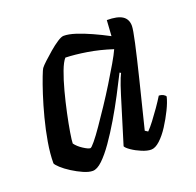

<svg xmlns="http://www.w3.org/2000/svg" viewBox="-95 -601 717 701"><g transform="rotate(-20 263.0 -250.0)"><path d="M152 0Q137 0 116.5 -9Q96 -18 75.5 -31Q55 -44 41.5 -56.5Q28 -69 26 -75Q26 -112 33.5 -156Q41 -200 52.5 -244Q64 -288 76 -325Q88 -362 97.5 -386.5Q107 -411 110 -415Q115 -422 129.5 -435.5Q144 -449 161.5 -464Q179 -479 195 -489.5Q211 -500 220 -500Q239 -500 265.5 -491.5Q292 -483 323 -469Q354 -455 384 -439L388 -500Q429 -500 448 -487.5Q467 -475 467 -449Q467 -435 456 -385Q445 -335 425.5 -256Q406 -177 380 -73L391 -66Q402 -77 416.5 -96Q431 -115 446 -136.5Q461 -158 472 -176Q481 -176 488.5 -172Q496 -168 498 -163Q493 -142 479.5 -114.5Q466 -87 449 -60.5Q432 -34 413.5 -17Q395 0 379 0Q364 0 343.5 -8.5Q323 -17 307 -28Q291 -39 288 -46L343 -225Q349 -244 354 -259Q359 -274 363.5 -284.5Q368 -295 371 -301L366 -304Q349 -270 327.5 -229Q306 -188 282 -147.5Q258 -107 234.5 -73.5Q211 -40 190 -20Q169 0 152 0ZM172 -81Q176 -81 190.5 -98.5Q205 -116 225 -145Q245 -174 268 -208.5Q291 -243 312.5 -278Q334 -313 351.5 -343Q369 -373 377 -391Q328 -407 281.5 -414.5Q235 -422 199 -423Q188 -411 176.5 -380.5Q165 -350 154.5 -310.5Q144 -271 135.5 -231Q127 -191 122 -160.5Q117 -130 117 -119Q127 -105 145.5 -93Q164 -81 172 -81Z"/></g></svg>

Font: Texturina Medium
Style: Italic
Weight: 500
Italic angle: -11°
Designer: Guillermo Torres Carreño
Foundry: Omnibus-Type
Version: Version 1.002